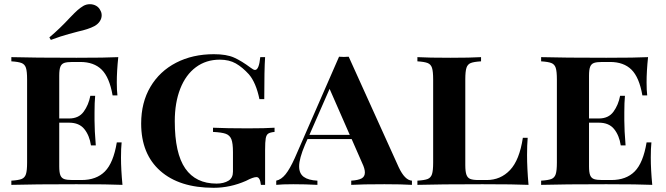

<svg xmlns="http://www.w3.org/2000/svg" viewBox="-20 -880 3171 914"><path d="M563 0Q498 -3 344 -3Q138 -3 34 0V-20Q68 -22 83 -28Q98 -34 103.5 -51Q109 -68 109 -106V-502Q109 -540 103.5 -557Q98 -574 82.5 -580Q67 -586 34 -588V-608Q138 -605 344 -605Q484 -605 543 -608Q536 -541 536 -488Q536 -449 539 -426H516Q501 -512 464 -548.5Q427 -585 362 -585H325Q299 -585 286 -580.5Q273 -576 267.5 -562.5Q262 -549 262 -520V-316H309Q355 -316 378.5 -348.5Q402 -381 410 -424H433Q430 -390 430 -346V-306Q430 -261 436 -188H413Q406 -235 381.5 -265.5Q357 -296 309 -296H262V-88Q262 -59 267.5 -45.5Q273 -32 286 -27.5Q299 -23 325 -23H368Q439 -23 479.5 -64Q520 -105 536 -202H559Q556 -174 556 -130Q556 -73 563 0ZM408 -860Q424 -860 437.5 -852.5Q451 -845 458 -830Q464 -820 464 -807Q464 -792 455 -778.5Q446 -765 430 -756Q415 -748 395 -741.5Q375 -735 352 -730Q345 -728 307.5 -718Q270 -708 222 -690L215 -702Q264 -743 314 -797Q336 -820 349 -831.5Q362 -843 377 -852Q391 -860 408 -860Z M1174 -557Q1187 -547 1194 -547Q1213 -547 1219 -608H1242Q1238 -551 1238 -408H1215Q1199 -486 1165 -526Q1134 -560 1102.5 -578Q1071 -596 1026 -596Q961 -596 912.5 -560Q864 -524 838 -457.5Q812 -391 812 -303Q812 -150 862 -78Q912 -6 1011 -6Q1045 -6 1068 -20Q1089 -33 1089 -63V-156Q1089 -198 1081.5 -217Q1074 -236 1055 -243Q1036 -250 994 -252V-272Q1059 -269 1159 -269Q1244 -269 1287 -272V-252Q1266 -250 1257 -244Q1248 -238 1245 -221.5Q1242 -205 1242 -166V0H1222Q1218 -37 1201 -37Q1185 -37 1151 -19Q1076 14 997 14Q834 14 743 -66.5Q652 -147 652 -292Q652 -392 696 -466.5Q740 -541 818.5 -581.5Q897 -622 998 -622Q1058 -622 1094 -606Q1130 -590 1174 -557Z M1941 -20V0Q1893 -3 1810 -3Q1703 -3 1652 0V-20Q1685 -22 1701 -30.5Q1717 -39 1717 -59Q1717 -77 1704 -104L1654 -218H1444L1432 -191Q1404 -125 1404 -88Q1404 -54 1426 -38Q1448 -22 1491 -20V0Q1434 -3 1376 -3Q1322 -3 1295 0V-20Q1319 -25 1339.5 -50.5Q1360 -76 1383 -127L1594 -610Q1602 -609 1617 -609Q1633 -609 1640 -610L1878 -84Q1907 -22 1941 -20ZM1645 -238 1549 -457 1453 -238Z M2270 -588Q2236 -586 2221 -580Q2206 -574 2200.5 -557Q2195 -540 2195 -502V-94Q2195 -63 2200.5 -48Q2206 -33 2219 -28Q2232 -23 2258 -23H2297Q2363 -23 2408 -70.5Q2453 -118 2469 -224H2492Q2489 -191 2489 -142Q2489 -80 2496 0Q2431 -3 2277 -3Q2071 -3 1967 0V-20Q2001 -22 2016 -28Q2031 -34 2036.5 -51Q2042 -68 2042 -106V-502Q2042 -540 2036.5 -557Q2031 -574 2015.5 -580Q2000 -586 1967 -588V-608Q2018 -605 2125 -605Q2219 -605 2270 -608Z M3085 0Q3020 -3 2866 -3Q2660 -3 2556 0V-20Q2590 -22 2605 -28Q2620 -34 2625.5 -51Q2631 -68 2631 -106V-502Q2631 -540 2625.5 -557Q2620 -574 2604.5 -580Q2589 -586 2556 -588V-608Q2660 -605 2866 -605Q3006 -605 3065 -608Q3058 -541 3058 -488Q3058 -449 3061 -426H3038Q3023 -512 2986 -548.5Q2949 -585 2884 -585H2847Q2821 -585 2808 -580.5Q2795 -576 2789.5 -562.5Q2784 -549 2784 -520V-316H2831Q2877 -316 2900.5 -348.5Q2924 -381 2932 -424H2955Q2952 -390 2952 -346V-306Q2952 -261 2958 -188H2935Q2928 -235 2903.5 -265.5Q2879 -296 2831 -296H2784V-88Q2784 -59 2789.5 -45.5Q2795 -32 2808 -27.5Q2821 -23 2847 -23H2890Q2961 -23 3001.5 -64Q3042 -105 3058 -202H3081Q3078 -174 3078 -130Q3078 -73 3085 0Z"/></svg>

Font: Playfair Display SC
Style: Bold
Weight: 700
Designer: Claus Eggers Sørensen
Foundry: Claus Eggers Sørensen
Version: Version 1.200; ttfautohint (v1.6)